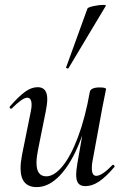

<svg xmlns="http://www.w3.org/2000/svg" viewBox="-20 -751 508 784"><path d="M64 -64Q64 -88 70 -119L106 -297Q109 -312 109 -323Q109 -352 91 -352Q72 -352 29 -309Q27 -307 25 -307Q22 -307 20 -310.5Q18 -314 21 -317Q56 -357 82 -376Q108 -395 134 -395Q173 -395 173 -346Q173 -327 167 -297L135 -138Q129 -108 129 -86Q129 -31 169 -31Q201 -31 235 -72Q269 -113 298.5 -191.5Q328 -270 347 -377L361 -376Q341 -260 306 -172Q271 -84 225.5 -35.5Q180 13 130 13Q64 13 64 -64ZM291 -38Q291 -54 296 -84L347 -377Q349 -385 359 -389.5Q369 -394 387 -394Q413 -394 413 -387L409 -367Q400 -324 398 -312L357 -89Q355 -80 355 -64Q355 -33 373 -33Q385 -33 402 -44.5Q419 -56 439 -77Q440 -78 442 -78Q445 -78 447 -74.5Q449 -71 447 -69Q412 -28 384 -9.5Q356 9 329 9Q309 9 300 -2Q291 -13 291 -38ZM250 -476 337 -716Q339 -721 361.5 -726Q384 -731 401 -731Q415 -731 412 -727L260 -473Q259 -470 253.5 -472Q248 -474 250 -476Z"/></svg>

Font: Cormorant Infant Medium
Style: Italic
Weight: 500
Italic angle: -10°
Designer: Christian Thalmann (Catharsis Fonts)
Foundry: Catharsis Fonts
Version: Version 4.000